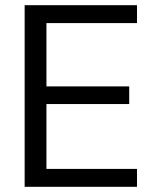

<svg xmlns="http://www.w3.org/2000/svg" viewBox="-20 -720 605 740"><path d="M75 0V-700H508V-631H159V-387H478V-319H159V-69H508V0Z"/></svg>

Font: DM Sans
Style: Regular
Weight: 400
Designer: Colophon Foundry, Jonny Pinhorn
Foundry: Colophon Foundry
Version: Version 4.004; ttfautohint (v1.8.4.7-5d5b)